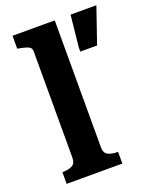

<svg xmlns="http://www.w3.org/2000/svg" viewBox="-141 -840 748 923"><g transform="rotate(-20 233.0 -379.0)"><path d="M253 -758V-109Q253 -80 271 -70Q289 -60 320 -60H323V0H38V-60H40Q71 -60 89 -70Q107 -80 107 -109V-652Q107 -665 100.5 -671.5Q94 -678 80.5 -682Q67 -686 47 -690L37 -692V-758ZM403 -575 466 -758H334L317 -596V-575Z"/></g></svg>

Font: Roboto Serif SemiBold
Style: Regular
Weight: 600
Designer: Greg Gazdowicz
Foundry: Commercial Type
Version: Version 1.008